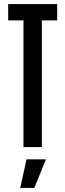

<svg xmlns="http://www.w3.org/2000/svg" viewBox="-20 -720 320 940"><path d="M95 0V-620H20V-700H260V-620H185V0ZM79 200 110 60H205L148 200Z"/></svg>

Font: Tektur Condensed
Style: Regular
Weight: 400
Width: 3
Designer: Adam Jagosz
Foundry: Adam Jagosz
Version: Version 1.005;gftools[0.9.30]